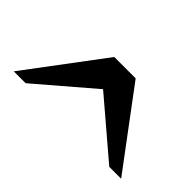

<svg xmlns="http://www.w3.org/2000/svg" viewBox="-42 -792 397 397"><g transform="rotate(45 157.0 -593.0)"><path d="M279.3 -508.8 156.7 -613.3 34.7 -508.8H0L126 -676.8H188.5L314 -508.8Z"/></g></svg>

Font: Goda
Style: Regular
Weight: 400
Version: 1.0.5